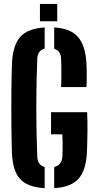

<svg xmlns="http://www.w3.org/2000/svg" viewBox="-20 -948 497 976"><path d="M207 8.5Q118.5 3.5 81 -39.2Q43.5 -82 40.5 -174.5Q39 -223 38.2 -280.5Q37.5 -338 37.5 -397.8Q37.5 -457.5 38.2 -514.5Q39 -571.5 40.5 -619Q44 -716 82.2 -759.8Q120.5 -803.5 207 -808.5V-701Q189 -696 179.8 -683.5Q170.5 -671 169.5 -650Q167 -592.5 165.8 -529Q164.5 -465.5 164.5 -400.2Q164.5 -335 165.8 -271.8Q167 -208.5 169.5 -151Q170.5 -130 179.8 -117Q189 -104 207 -99ZM255.5 8.5V-99Q274.5 -104 285 -117Q295.5 -130 297 -151Q298 -166.5 298.2 -187.2Q298.5 -208 298.2 -229Q298 -250 297 -265H239.5V-377.5H423Q425 -334 424.5 -280.2Q424 -226.5 422 -174.5Q417.5 -82 379 -39.2Q340.5 3.5 255.5 8.5ZM290.5 -505.5Q292 -537 292 -578Q292 -619 290.5 -650Q289.5 -670 280.8 -682.5Q272 -695 255.5 -700V-808.5Q338 -803.5 376 -760.8Q414 -718 419.5 -626.5Q421 -599.5 421 -566.2Q421 -533 419.5 -505.5ZM183 -840V-928H271V-840Z"/></svg>

Font: Big Shoulders Stencil Display Thin ExtraBold
Style: Regular
Weight: 800
Version: Version 2.001